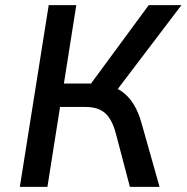

<svg xmlns="http://www.w3.org/2000/svg" viewBox="-20 -725 724 745"><path d="M57 0 169 -705H276L228 -401H350L320 -383L557 -705H684L425 -364L384 -396Q422 -391 450 -372Q478 -353 497.5 -322Q517 -291 529 -248L599 0H484L430 -205Q416 -260 389 -285Q362 -310 312 -310H213L164 0Z"/></svg>

Font: Nunito Sans 7pt SemiCondensed SemiBold
Style: Italic
Weight: 600
Width: 4
Italic angle: -9°
Designer: Vernon Adams
Foundry: Vernon Adams
Version: Version 3.101;gftools[0.9.27]